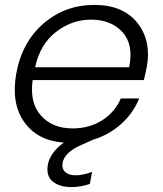

<svg xmlns="http://www.w3.org/2000/svg" viewBox="-20 -574 662 782"><path d="M351 -494Q272 -494 207.5 -443.5Q143 -393 123 -300H506Q525 -393 478.5 -443.5Q432 -494 351 -494ZM346 175Q309 188 271 188Q223 188 195 165.5Q167 143 175 96Q185 46 240 7Q133 -1 79 -76.5Q25 -152 46 -273Q69 -402 157 -478Q245 -554 364 -554Q481 -554 539 -481.5Q597 -409 578 -302Q572 -272 566 -248H113Q100 -155 147 -103Q194 -51 275 -51Q344 -51 396 -84Q448 -117 472 -173H547Q523 -114 474 -69.5Q425 -25 359 -5L312 16Q243 46 235 89Q231 113 245.5 126.5Q260 140 288 140Q318 140 355 126Z"/></svg>

Font: Poppins Light
Style: Italic
Weight: 300
Italic angle: -10°
Designer: Ninad Kale (Devanagari), Jonny Pinhorn (Latin)
Foundry: Indian Type Foundry
Version: Version 3.200;PS 1.000;hotconv 16.6.54;makeotf.lib2.5.65590